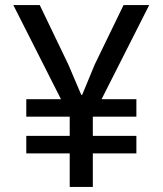

<svg xmlns="http://www.w3.org/2000/svg" viewBox="-20 -736 640 756"><path d="M257 -272.5 32.5 -716H136.5L249 -482L300 -362.5H303.5L353 -482L466.5 -716H567.5L343 -272.5ZM254.5 0V-313.5H345.5V0ZM83.5 -276.5V-345.5H517V-276.5ZM83.5 -132V-201H517V-132Z"/></svg>

Font: Google Sans Code
Style: Regular
Weight: 400
Monospace: yes
Designer: Google Sans Code Authors
Foundry: Google LLC
Version: Version 6.000